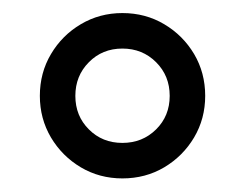

<svg xmlns="http://www.w3.org/2000/svg" viewBox="-20 -793 371 291"><path d="M237.2 -647.7Q237.2 -617.3 216.6 -596.9Q195.9 -576.4 165.5 -576.4Q135.1 -576.4 114.7 -596.9Q94.2 -617.3 94.2 -647.7Q94.2 -678.1 114.7 -698.7Q135.1 -719.4 165.5 -719.4Q195.9 -719.4 216.6 -698.7Q237.2 -678.1 237.2 -647.7ZM291 -647.7Q291 -682.7 274.2 -711.1Q257.3 -739.5 228.9 -756.3Q200.5 -773.2 165.5 -773.2Q131 -773.2 102.5 -756.3Q74.1 -739.5 57.3 -711.1Q40.4 -682.7 40.4 -647.7Q40.4 -613.2 57.2 -584.7Q74.1 -556.3 102.5 -539.4Q130.9 -522.6 165.5 -522.6Q200.5 -522.6 228.9 -539.4Q257.3 -556.3 274.2 -584.7Q291 -613.1 291 -647.7Z"/></svg>

Font: Estedad-VF-FD Black
Style: Regular
Weight: 900
Designer: Amin Abedi
Version: Version 4.000